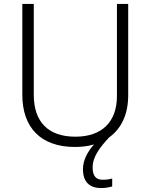

<svg xmlns="http://www.w3.org/2000/svg" viewBox="-20 -734 762 972"><path d="M449 114C449 58 487 11 532 -38C595 -83 629 -156 629 -252V-714H572V-248C572 -118 497 -42 362 -42C225 -42 151 -116 151 -254V-714H93V-254C93 -88 187 10 359 10C394 10 427 6 456 -3C424 33 400 76 400 122C400 188 434 218 492 218C516 218 533 214 548 210V170C537 173 521 176 500 176C467 176 449 158 449 114Z"/></svg>

Font: Noto Sans Ethiopic Light
Style: Regular
Weight: 300
Designer: Monotype Design Team
Foundry: Monotype Imaging Inc.
Version: Version 2.102